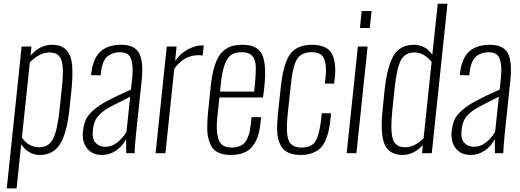

<svg xmlns="http://www.w3.org/2000/svg" viewBox="-20 -830 2816 1040"><path d="M192.4 -32.2Q244.6 -32.2 267.8 -78.6Q291 -125 302.7 -236.3L314.5 -349.1Q322.3 -417.5 320.1 -461.2Q317.9 -504.9 300.8 -525.4Q283.7 -545.9 247.1 -545.9Q195.3 -545.9 141.6 -492.2L98.6 -84.5Q136.2 -32.2 192.4 -32.2ZM16.6 190.4 97.2 -578.1H150.4L145.5 -528.8Q195.8 -587.4 262.2 -587.4Q314 -587.4 340.6 -557.6Q367.2 -527.8 370.8 -474.9Q374.5 -421.9 367.7 -348.6L356 -237.8Q342.8 -110.8 306.2 -50.8Q269.5 9.3 194.3 9.3Q134.8 9.3 94.7 -47.9L69.8 190.4Z M549.8 -34.7Q584.5 -34.7 614.3 -57.6Q644 -80.6 665 -115.7L685.1 -306.2Q580.6 -254.4 552.7 -236.8Q508.8 -208 494.6 -173.8Q485.8 -153.8 482.9 -124.5Q478 -77.6 498 -56.2Q518.1 -34.7 549.8 -34.7ZM532.2 9.3Q480 9.3 451.9 -25.9Q423.8 -61 429.2 -117.2Q433.6 -155.8 444.8 -181.4Q456.1 -207 486.3 -233.4Q516.6 -259.8 562.3 -284.2Q607.9 -308.6 689.5 -344.7L693.8 -386.2Q701.7 -448.2 696.3 -483.9Q690.9 -519.5 675.8 -533.2Q660.6 -546.9 630.4 -546.9Q611.3 -546.9 595.9 -542.5Q580.6 -538.1 565.4 -527.1Q550.3 -516.1 540.3 -493.4Q530.3 -470.7 526.9 -438L524.9 -421.9L473.6 -422.9Q473.6 -423.8 474.4 -430.7Q475.1 -437.5 475.1 -438.5Q485.8 -517.6 525.9 -552.5Q565.9 -587.4 636.7 -587.4Q709 -587.4 733.6 -542Q758.3 -496.6 747.1 -391.6L716.3 -100.6Q708.5 -15.1 709 0H663.6Q663.1 -65.4 663.1 -76.7Q644.5 -39.1 609.4 -14.9Q574.2 9.3 532.2 9.3Z M822.8 0 883.3 -578.1H936.5L928.7 -500Q956.5 -540.5 997.1 -562.3Q1037.6 -584 1073.7 -584Q1074.2 -584 1078.4 -583.7Q1082.5 -583.5 1083.5 -583.5L1077.6 -528.3Q1069.8 -531.2 1056.6 -531.2Q975.1 -531.2 923.8 -456.5L876 0Z M1171.9 -334H1356.9L1361.3 -378.9Q1366.2 -431.2 1365.5 -468.5Q1364.7 -505.9 1346.4 -526.6Q1328.1 -547.4 1289.6 -547.4Q1254.9 -547.4 1233.9 -533.9Q1212.9 -520.5 1198.2 -483.2Q1183.6 -445.8 1176.3 -377.9ZM1230 9.3Q1206.1 9.3 1187.7 5.1Q1169.4 1 1153.1 -8.8Q1136.7 -18.6 1126.7 -35.2Q1116.7 -51.8 1109.6 -76.7Q1102.5 -101.6 1102.5 -135.5Q1102.5 -169.4 1106 -213.9L1122.1 -368.2Q1127.9 -421.4 1138.9 -460.4Q1149.9 -499.5 1164.6 -523.7Q1179.2 -547.9 1200 -562.3Q1220.7 -576.7 1242.7 -582Q1264.6 -587.4 1293.9 -587.4Q1373.5 -587.4 1399.2 -535.4Q1424.8 -483.4 1411.6 -357.4L1404.8 -302.2H1168.5L1158.7 -210Q1150.4 -141.6 1157.2 -101.8Q1164.1 -62 1181.9 -46.4Q1199.7 -30.8 1233.9 -30.8Q1248.5 -30.8 1259.8 -32.7Q1271 -34.7 1284.9 -41.7Q1298.8 -48.8 1308.6 -61.3Q1318.4 -73.7 1326.4 -96.9Q1334.5 -120.1 1337.9 -152.3L1342.3 -195.3H1394.5L1390.1 -157.2Q1381.8 -77.1 1344.7 -33.9Q1307.6 9.3 1230 9.3Z M1608.4 9.3Q1581.1 9.3 1560.1 3.2Q1539.1 -2.9 1524.9 -13.4Q1510.7 -23.9 1501.5 -40.5Q1492.2 -57.1 1487.5 -75Q1482.9 -92.8 1481.7 -117.4Q1480.5 -142.1 1481.7 -164.8Q1482.9 -187.5 1485.8 -217.3L1500.5 -353Q1513.7 -482.9 1550.5 -535.2Q1587.4 -587.4 1670.9 -587.4Q1714.4 -587.4 1741.9 -573Q1769.5 -558.6 1780.8 -533.4Q1792 -508.3 1794.9 -474.1Q1797.9 -439.9 1792.5 -400.4L1790 -377H1739.7L1742.2 -399.9Q1749.5 -457 1742.2 -490Q1734.9 -522.9 1717.5 -535.2Q1700.2 -547.4 1667 -547.4Q1643.1 -547.4 1626.2 -540.5Q1609.4 -533.7 1597.4 -520.8Q1585.4 -507.8 1577.1 -484.1Q1568.8 -460.4 1563.7 -431.6Q1558.6 -402.8 1554.2 -359.4L1538.1 -209.5Q1527.8 -110.8 1543 -70.8Q1558.1 -30.8 1613.3 -30.8Q1668.9 -30.8 1689.9 -66.4Q1710.9 -102.1 1720.7 -193.8L1722.7 -216.3H1772.9L1771 -194.8Q1767.1 -155.8 1761.7 -128.7Q1756.3 -101.6 1744.9 -73.5Q1733.4 -45.4 1716.8 -28.8Q1700.2 -12.2 1672.9 -1.5Q1645.5 9.3 1608.4 9.3Z M1929.7 -678.2 1939 -770.5H1992.7L1982.9 -678.2ZM1857.9 0 1918.5 -578.1H1971.2L1910.6 0Z M2174.8 -32.2Q2225.6 -32.2 2274.4 -81.1L2317.9 -495.1Q2275.9 -545.9 2226.1 -545.9Q2173.3 -545.9 2151.1 -502.9Q2128.9 -460 2117.7 -353L2105 -232.9Q2093.8 -123 2107.7 -77.6Q2121.6 -32.2 2174.8 -32.2ZM2162.6 9.3Q2088.4 9.3 2063.5 -47.6Q2038.6 -104.5 2052.7 -237.3L2063 -340.3Q2076.7 -469.2 2111.6 -528.3Q2146.5 -587.4 2222.7 -587.4Q2283.7 -586.9 2321.8 -533.7L2351.1 -809.6H2403.8L2318.8 0H2266.1L2270.5 -43.9Q2220.2 9.3 2162.6 9.3Z M2546.9 -34.7Q2581.5 -34.7 2611.3 -57.6Q2641.1 -80.6 2662.1 -115.7L2682.1 -306.2Q2577.6 -254.4 2549.8 -236.8Q2505.9 -208 2491.7 -173.8Q2482.9 -153.8 2480 -124.5Q2475.1 -77.6 2495.1 -56.2Q2515.1 -34.7 2546.9 -34.7ZM2529.3 9.3Q2477.1 9.3 2449 -25.9Q2420.9 -61 2426.3 -117.2Q2430.7 -155.8 2441.9 -181.4Q2453.1 -207 2483.4 -233.4Q2513.7 -259.8 2559.3 -284.2Q2605 -308.6 2686.5 -344.7L2690.9 -386.2Q2698.7 -448.2 2693.4 -483.9Q2688 -519.5 2672.9 -533.2Q2657.7 -546.9 2627.4 -546.9Q2608.4 -546.9 2593 -542.5Q2577.6 -538.1 2562.5 -527.1Q2547.4 -516.1 2537.4 -493.4Q2527.3 -470.7 2523.9 -438L2522 -421.9L2470.7 -422.9Q2470.7 -423.8 2471.4 -430.7Q2472.2 -437.5 2472.2 -438.5Q2482.9 -517.6 2522.9 -552.5Q2563 -587.4 2633.8 -587.4Q2706.1 -587.4 2730.7 -542Q2755.4 -496.6 2744.1 -391.6L2713.4 -100.6Q2705.6 -15.1 2706.1 0H2660.6Q2660.2 -65.4 2660.2 -76.7Q2641.6 -39.1 2606.4 -14.9Q2571.3 9.3 2529.3 9.3Z"/></svg>

Font: Oswald
Style: Extra-Light
Weight: 200
Designer: Vernon Adams
Foundry: Vernon Adams
Version: 3.0; ttfautohint (v0.94.23-7a4d-dirty) -l 8 -r 50 -G 200 -x 